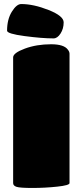

<svg xmlns="http://www.w3.org/2000/svg" viewBox="-20 -930 409 950"><path d="M45 -24V-646Q45 -668 103 -689.5Q161 -711 233 -711Q297 -711 316 -684Q324 -674 324 -664V-24Q324 -13 263 -6.5Q202 0 140.5 0Q79 0 62 -5.5Q45 -11 45 -24ZM85 -910Q146 -910 220.5 -880.5Q295 -851 295 -819.5Q295 -788 279.5 -764Q264 -740 245 -740Q188 -740 101.5 -751.5Q15 -763 15 -778Q15 -834 38.5 -872Q62 -910 85 -910Z"/></svg>

Font: Titan One
Style: Regular
Weight: 400
Designer: Rodrigo Fuenzalida
Foundry: Rodrigo Fuenzalida
Version: Version 1.001